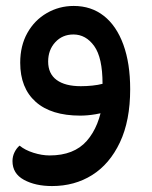

<svg xmlns="http://www.w3.org/2000/svg" viewBox="-20 -391 510 646"><path d="M155 235Q99 235 60.5 214Q22 193 22 151Q22 135 29 121Q36 107 46 99Q64 114 92.5 123Q121 132 147 132Q229 132 272 83Q315 34 326 -51L418 -91Q418 15 383.5 88Q349 161 290 198Q231 235 155 235ZM228 -371Q287 -371 329.5 -337.5Q372 -304 395 -241Q418 -178 418 -91L347 -17Q328 -11 301 -6.5Q274 -2 250 -2Q152 -2 100 -48.5Q48 -95 48 -180Q48 -237 72 -280Q96 -323 137.5 -347Q179 -371 228 -371ZM227 -275Q190 -275 166 -249Q142 -223 142 -184Q142 -143 170.5 -122Q199 -101 252 -101Q271 -101 290.5 -103Q310 -105 325 -109Q325 -197 297 -236Q269 -275 227 -275Z"/></svg>

Font: Baloo Bhaijaan 2 Medium
Style: Regular
Weight: 500
Designer: Sanskriti Dholi, Noopur Datye and Ek Type
Foundry: Ek Type
Version: Version 1.701